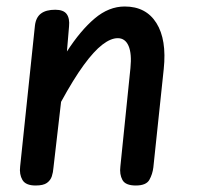

<svg xmlns="http://www.w3.org/2000/svg" viewBox="-20 -571 610 591"><path d="M89.5 0Q59 0 49 -17.2Q39 -34.5 42 -58.5L87.5 -492Q90.5 -517.5 106 -529.2Q121.5 -541 150 -541Q175.5 -541 185.2 -527.8Q195 -514.5 192.5 -489.5L186 -412.5Q228 -477.5 271.5 -514.2Q315 -551 364 -551Q429.5 -551 461.5 -500Q493.5 -449 484 -358.5L452 -55.5Q449.5 -35 439.8 -17.5Q430 0 398 0Q366 0 356.8 -17.2Q347.5 -34.5 350.5 -58.5L381.5 -361.5Q386 -405.5 375.8 -429.5Q365.5 -453.5 342.5 -453.5Q321 -453.5 295 -433.5Q269 -413.5 237.8 -370.8Q206.5 -328 168 -257.5L144.5 -54.5Q143.5 -40.5 139.5 -28.2Q135.5 -16 124.5 -8Q113.5 0 89.5 0Z"/></svg>

Font: Edu SA Hand Medium
Style: Regular
Weight: 500
Designer: Tina and Corey Anderson, Eben Sorkin, Mirko Velimirovic
Foundry: Google for Education
Version: Version 2.000